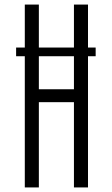

<svg xmlns="http://www.w3.org/2000/svg" viewBox="-20 -820 490 840"><path d="M50.5 -612H398.5V-574H50.5ZM88.5 0V-800H150V-429.5H303.5V-800H365V0H303.5V-373H150V0Z"/></svg>

Font: Big Shoulders Text Thin Light
Style: Regular
Weight: 300
Version: Version 2.002